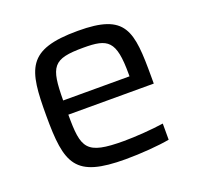

<svg xmlns="http://www.w3.org/2000/svg" viewBox="-99 -624 757 737"><g transform="rotate(-20 280.0 -255.0)"><path d="M495 -228V-255C495 -446 486 -518 290 -518C80 -518 65 -444 65 -254C65 -54 88 8 295 8C357 8 433 2 475 -6V-72C428 -65 360 -60 312 -60C158 -60 146 -89 146 -228ZM288 -450C388 -450 417 -433 417 -296V-286H146C147 -425 162 -450 288 -450Z"/></g></svg>

Font: Saira UNSAM
Style: Regular
Weight: 400
Designer: Hector Gatti with collaboration of the Omnibus-Type team
Foundry: Omnibus-Type
Version: Version 0.072;PS 000.072;hotconv 1.0.88;makeotf.lib2.5.64775